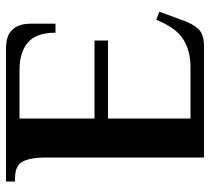

<svg xmlns="http://www.w3.org/2000/svg" viewBox="-50 -650 700 640"><g transform="rotate(-90 300.0 -330.0)"><path d="M95 0V-530Q95 -575 82.5 -602.5Q70 -630 25 -630H15V-660H456Q491 -660 509 -648.5Q527 -637 534 -618.5Q541 -600 541 -580V-495H511Q511 -559 478.5 -587Q446 -615 386 -615H225V-365H485V-320H225V-45H396Q451 -45 489.5 -69.5Q528 -94 554 -159L581 -149L552 -70Q541 -38 523.5 -19Q506 0 465 0Z"/></g></svg>

Font: El Messiri
Style: Bold
Weight: 700
Designer: Mohamed Gaber
Foundry: Kief Type Foundry
Version: Version 2.020; ttfautohint (v1.8.3)